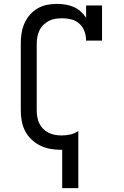

<svg xmlns="http://www.w3.org/2000/svg" viewBox="-20 -763 640 988"><path d="M300 205V8Q299 8 298.5 8Q298 8 297 8Q269 8 241.5 3.5Q214 -1 189 -13Q164 -25 143.5 -44Q123 -63 110 -87.5Q97 -112 92 -139.5Q87 -167 87 -195V-540Q87 -566 91 -592Q95 -618 105.5 -642Q116 -666 133 -686Q150 -706 173 -719.5Q196 -733 222 -738Q248 -743 274 -743Q295 -743 316.5 -739.5Q338 -736 358 -727.5Q378 -719 394.5 -704.5Q411 -690 423 -672V-735H505V-554H423Q423 -578 415 -601Q407 -624 389 -640.5Q371 -657 347.5 -663Q324 -669 300 -669Q283 -669 265.5 -666.5Q248 -664 232.5 -656Q217 -648 204 -635.5Q191 -623 183.5 -607.5Q176 -592 172.5 -574.5Q169 -557 169 -540V-195Q169 -178 172 -160.5Q175 -143 182.5 -127.5Q190 -112 202.5 -99.5Q215 -87 230.5 -79.5Q246 -72 263 -69Q280 -66 297 -66Q320 -66 342.5 -71Q365 -76 383 -89V205Z"/></svg>

Font: Iosevka Slab Extended
Style: Regular
Weight: 400
Width: 7
Monospace: yes
Designer: Belleve Invis
Foundry: Belleve Invis
Version: Version 11.1.1; ttfautohint (v1.8.3)